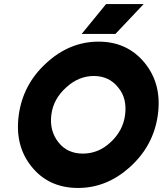

<svg xmlns="http://www.w3.org/2000/svg" viewBox="-20 -918 805 950"><path d="M444 -542Q520 -542 565 -485Q588 -457 596 -423.5Q604 -390 599 -350Q589 -271 527 -214Q467 -158 390 -158Q313 -158 269 -214Q224 -271 234 -350Q239 -390 257.5 -423.5Q276 -457 307 -485Q369 -542 444 -542ZM468 -712Q323 -712 207 -604Q94 -500 73 -350Q52 -199 135 -95Q220 12 366 12Q506 12 619 -88Q740 -195 761 -350Q782 -502 695 -608Q609 -712 468 -712ZM384 -750H551L691 -898H505Z"/></svg>

Font: Unageo
Style: Black-Italic
Weight: 900
Designer: Richard Sepsi
Foundry: Richard Sepsi
Version: Version 2.000